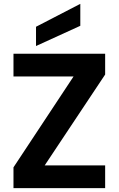

<svg xmlns="http://www.w3.org/2000/svg" viewBox="-20 -977 616 997"><path d="M526 -590 212 -118H526V0H50V-108L362 -580H50V-698H526ZM397 -957V-843L167 -738V-838Z"/></svg>

Font: Poppins SemiBold
Style: Regular
Weight: 600
Designer: Ninad Kale (Devanagari), Jonny Pinhorn (Latin)
Foundry: Indian Type Foundry
Version: Version 3.002 2017